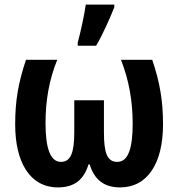

<svg xmlns="http://www.w3.org/2000/svg" viewBox="-20 -805 775 835"><path d="M318 -606H398C430 -661 457 -724 477 -773V-785H353C348 -746 329 -658 318 -620ZM642 -545H506C541 -457 557 -364 557 -267C557 -161 538 -101 490 -101C446 -101 432 -140 432 -230V-369H303V-230C303 -142 288 -101 245 -101C199 -101 178 -160 178 -269C178 -369 194 -459 229 -545H93C60 -446 46 -369 46 -264C46 -98 111 10 232 10C305 10 345 -25 365 -90H370C390 -25 431 10 502 10C623 10 689 -97 689 -264C689 -367 675 -448 642 -545Z"/></svg>

Font: Noto Sans Display SemiCondensed
Style: Bold
Weight: 700
Width: 4
Designer: Monotype Design Team
Foundry: Monotype Imaging Inc.
Version: Version 1.900